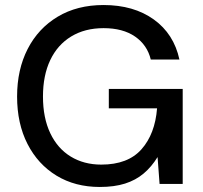

<svg xmlns="http://www.w3.org/2000/svg" viewBox="-20 -732 808 764"><path d="M377 12Q279 12 205 -33Q131 -78 89.5 -159Q48 -240 48 -348Q48 -455 90 -537Q132 -619 209.5 -665.5Q287 -712 392 -712Q512 -712 592 -654.5Q672 -597 694 -495H580Q566 -553 517.5 -586.5Q469 -620 392 -620Q318 -620 263.5 -587Q209 -554 180 -493Q151 -432 151 -348Q151 -263 180 -202Q209 -141 261.5 -109Q314 -77 383 -77Q489 -77 543 -138Q597 -199 605 -301H413V-378H707V0H615L607 -107Q583 -68 551.5 -41.5Q520 -15 477.5 -1.5Q435 12 377 12Z"/></svg>

Font: DM Sans 10pt Medium
Style: Regular
Weight: 500
Version: Version 4.004;gftools[0.9.30]